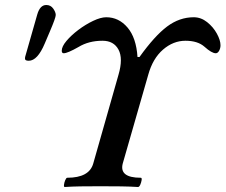

<svg xmlns="http://www.w3.org/2000/svg" viewBox="-20 -745 902 768"><path d="M239 3Q235 3 236 -6Q237 -15 241 -24.5Q245 -34 249 -34Q337 -34 353 -91L454 -446Q473 -511 454 -546.5Q435 -582 390 -582Q335 -582 294 -557Q250 -532 235 -532Q227 -532 227 -542Q227 -559 246 -581.5Q265 -604 293.5 -625.5Q322 -647 352.5 -661.5Q383 -676 405 -676Q455 -676 490 -635Q525 -594 530 -517H538Q599 -602 648.5 -639Q698 -676 755 -676Q784 -676 808.5 -656.5Q833 -637 847.5 -610.5Q862 -584 862 -564Q862 -552 856.5 -542Q851 -532 843 -532Q827 -532 798 -558Q771 -582 722 -582Q673 -582 632 -546.5Q591 -511 573 -446L471 -91Q456 -34 543 -34Q548 -34 546.5 -24.5Q545 -15 541 -6Q537 3 532 3Q500 1 464.5 0.5Q429 0 381 0Q335 0 302 0.5Q269 1 239 3ZM95 -502Q80 -502 80 -510Q80 -516 81 -519L129 -687Q140 -725 165 -725Q183 -725 193 -710.5Q203 -696 203 -685Q203 -674 179 -618L159 -571Q130 -502 95 -502Z"/></svg>

Font: Junicode
Style: Bold Italic
Weight: 700
Italic angle: -11°
Designer: Peter S. Baker
Version: Version 2.100; ttfautohint (v1.8.4)